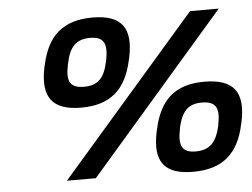

<svg xmlns="http://www.w3.org/2000/svg" viewBox="-50 -742 1069 813"><g transform="rotate(-5 484.5 -335.0)"><path d="M602 -183 600 -175C573 -49 616 9 739 9C863 9 933 -49 959 -175L961 -183C988 -309 943 -367 819 -367C696 -367 629 -309 602 -183ZM150 -487C124 -361 168 -303 291 -303C414 -303 482 -361 509 -487L511 -495C538 -621 494 -679 371 -679C247 -679 179 -621 152 -495ZM203 0H326L907 -670H785ZM250 -489 251 -493C265 -564 294 -594 353 -594C412 -594 427 -564 413 -493L412 -489C397 -418 369 -390 310 -390C251 -390 235 -419 250 -489ZM699 -177V-180C715 -251 743 -280 800 -280C860 -280 877 -252 862 -180V-177C846 -106 817 -76 757 -76C700 -76 684 -106 699 -177Z"/></g></svg>

Font: LT Wave Text Bold Italic
Style: Regular
Weight: 700
Designer: Daniel Lyons
Version: Version 2.5 (Glyphs App)